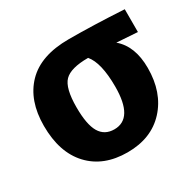

<svg xmlns="http://www.w3.org/2000/svg" viewBox="-126 -681 855 839"><g transform="rotate(-30 301.5 -261.5)"><path d="M593 -531V-416L488 -423Q552 -369 552 -259Q552 -135 482 -59Q412 17 292 17Q171 17 101.5 -57.5Q32 -132 32 -266Q32 -394 103 -467Q174 -540 315 -540Q438 -540 593 -531ZM292 -99Q388 -99 388 -259Q388 -380 348 -427H347Q260 -427 228 -394.5Q196 -362 196 -265Q196 -178 219.5 -138.5Q243 -99 292 -99Z"/></g></svg>

Font: FiraGO
Style: Bold
Weight: 700
Designer: bBox Type
Foundry: bBox Type GmbH
Version: Version 1.001;PS 001.001;hotconv 1.0.88;makeotf.lib2.5.64775